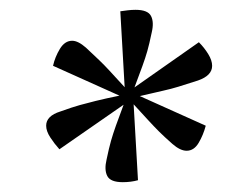

<svg xmlns="http://www.w3.org/2000/svg" viewBox="-20 -674 459 391"><path d="M101 -370Q91 -381 82.5 -394Q74 -407 74 -418Q74 -438 103 -447Q128 -456 142.5 -460Q157 -464 175 -468.5Q193 -473 227 -480L251 -494L385 -588Q396 -577 404 -564Q412 -551 412 -540Q412 -520 383 -510Q358 -502 343.5 -497.5Q329 -493 311 -489Q293 -485 259 -477L235 -463ZM360 -367Q347 -367 331 -381Q314 -396 304 -406Q294 -416 282.5 -428.5Q271 -441 249 -465L226 -478L88 -540Q92 -558 102 -574.5Q112 -591 127 -591Q139 -591 155 -577Q172 -561 182 -551.5Q192 -542 203.5 -529.5Q215 -517 237 -493L261 -480L399 -418Q394 -399 384.5 -383Q375 -367 360 -367ZM230 -303Q205 -303 198.5 -315.5Q192 -328 197 -349Q202 -373 206 -387Q210 -401 216 -418Q222 -435 234 -467V-494L225 -651Q232 -652 240 -653Q248 -654 256 -654Q281 -654 287.5 -641.5Q294 -629 289 -608Q284 -584 280 -570Q276 -556 270 -539.5Q264 -523 252 -491V-464L261 -307Q254 -305 246 -304Q238 -303 230 -303Z"/></svg>

Font: Yrsa
Style: Italic
Weight: 400
Italic angle: -7.10001°
Designer: Anna Giedrys (Yrsa+Rasa design), David Brezina (Yrsa art-direction, Rasa art-direction, design)
Foundry: Rosetta Type Foundry
Version: Version 2.004